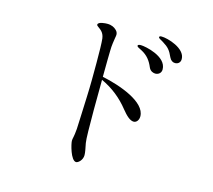

<svg xmlns="http://www.w3.org/2000/svg" viewBox="-114 -934 1229 1107"><g transform="rotate(15 500.0 -380.5)"><path d="M719 -794C710 -794 705 -792 705 -787C705 -780 717 -776 733 -766C769 -744 781 -729 798 -691C806 -674 818 -666 833 -666C844 -666 864 -673 864 -698C864 -763 754 -794 719 -794ZM451 -482C451 -561 453 -624 453 -636C453 -671 459 -700 461 -715C462 -722 464 -729 464 -736C464 -745 461 -754 453 -762C440 -775 423 -784 397 -784C386 -784 342 -782 342 -764C342 -760 346 -757 350 -754C362 -744 386 -733 391 -695C394 -669 395 -615 395 -550C395 -487 395 -413 392 -346C388 -258 386 -181 384 -153C380 -102 374 -95 374 -80C374 -62 397 33 429 33C441 33 466 12 466 -18C466 -35 461 -57 455 -88C451 -109 450 -189 450 -283C450 -336 451 -394 451 -447V-464C518 -433 573 -389 618 -332C643 -301 667 -278 689 -278C706 -278 719 -295 719 -317C719 -404 557 -460 451 -482ZM617 -715C608 -715 598 -714 598 -707C598 -700 611 -695 625 -688C664 -668 684 -640 699 -604C708 -583 727 -578 738 -578C755 -578 773 -589 773 -612C773 -690 642 -715 617 -715Z"/></g></svg>

Font: Shippori Mincho OTF
Style: Regular
Weight: 400
Designer: FONTDASU
Foundry: FONTDASU / Google Inc. / but / Adobe
Version: Version 3.300;hotconv 1.0.109;makeotfexe 2.5.65596